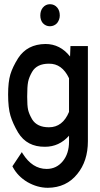

<svg xmlns="http://www.w3.org/2000/svg" viewBox="-20 -769 477 914"><path d="M66.4 -137.7Q41 -180.7 29.8 -218.3Q18.6 -255.9 18.6 -319.3Q18.6 -378.9 29.3 -414.6Q40 -450.2 66.4 -492.2Q109.4 -558.6 196.3 -559.6Q266.6 -559.6 313.5 -500L315.4 -549.8H398.4V-96.7Q398.4 -2 347.7 59.6Q295.9 124 208 125Q158.2 125 110.4 97.7Q64.5 70.3 41 26.4L39.1 22.5L84 -44.9L87.9 -38.1Q133.8 35.2 202.1 35.2Q249 35.2 279.3 -2Q308.6 -38.1 308.6 -94.7V-123Q261.7 -70.3 194.3 -70.3Q108.4 -69.3 66.4 -137.7ZM132.8 -426.8Q118.2 -401.4 113.8 -379.4Q109.4 -357.4 109.4 -308.6Q109.4 -265.6 113.8 -246.1Q118.2 -226.6 132.8 -201.2Q156.2 -163.1 212.9 -163.1Q278.3 -163.1 308.6 -236.3V-396.5Q275.4 -466.8 212.9 -465.8Q155.3 -465.8 132.8 -426.8ZM171.9 -695.3Q171.9 -717.8 183.6 -732.4Q197.3 -749 217.8 -749Q239.3 -749 252.9 -732.4Q264.6 -717.8 264.6 -695.3Q264.6 -675.8 252 -659.2Q238.3 -644.5 218.3 -644Q198.2 -643.6 183.6 -659.2Q171.9 -673.8 171.9 -695.3Z"/></svg>

Font: RobotoJAA
Style: Medium
Weight: 500
Version: Version 2.05; 2016-11-05